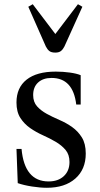

<svg xmlns="http://www.w3.org/2000/svg" viewBox="-20 -879 475 909"><path d="M244 -540C184 -540 138 -527.3 106 -502C74 -476.7 58 -440.7 58 -394C58 -364 64.2 -339.5 76.5 -320.5C88.8 -301.5 104.3 -285.5 123 -272.5C141.7 -259.5 161.8 -248.2 183.5 -238.5C205.2 -228.8 225.3 -218.5 244 -207.5C262.7 -196.5 278.2 -183.7 290.5 -169C302.8 -154.3 309 -135.3 309 -112C309 -84 300 -61.7 282 -45C264 -28.3 240 -20 210 -20C134 -20 91.3 -71.3 82 -174H58L64 -12C83.3 -5.3 105.8 0 131.5 4C157.2 8 180.7 10 202 10C258.7 10 303.5 -4.5 336.5 -33.5C369.5 -62.5 386 -102 386 -152C386 -183.3 379.8 -208.8 367.5 -228.5C355.2 -248.2 339.8 -264.5 321.5 -277.5C303.2 -290.5 283.2 -301.7 261.5 -311C239.8 -320.3 219.8 -330 201.5 -340C183.2 -350 167.8 -361.8 155.5 -375.5C143.2 -389.2 137 -407 137 -429C137 -454.3 144.8 -474.2 160.5 -488.5C176.2 -502.8 197.3 -510 224 -510C292 -510 331 -468 341 -384H362V-523C349.3 -528.3 332.2 -532.5 310.5 -535.5C288.8 -538.5 266.7 -540 244 -540ZM242 -630C253.3 -630 262.2 -632.5 268.5 -637.5C274.8 -642.5 280.3 -649.7 285 -659L370 -847L349 -859L242 -718L135 -859L114 -847L197 -659C201.7 -649.7 207.2 -642.5 213.5 -637.5C219.8 -632.5 229.3 -630 242 -630Z"/></svg>

Font: Libre Caslon Text
Style: Regular
Weight: 400
Designer: Pablo Impallari, Rodrigo Fuenzalida
Foundry: Pablo Impallari, Rodrigo Fuenzalida
Version: Version 1.000; ttfautohint (v0.93) -l 8 -r 50 -G 200 -x 14 -